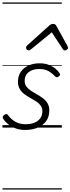

<svg xmlns="http://www.w3.org/2000/svg" viewBox="-20 -1030 569 1550"><path d="M185 19Q138 19 102.5 5Q67 -9 42.5 -30Q18 -51 6 -71Q1 -79 2.5 -87Q4 -95 14 -102Q23 -109 30.5 -109.5Q38 -110 45 -101Q67 -69 102.5 -48Q138 -27 187 -27Q225 -27 255.5 -38.5Q286 -50 304 -73.5Q322 -97 322 -132Q322 -159 308 -178Q294 -197 271.5 -211.5Q249 -226 223.5 -240Q198 -254 175.5 -271Q153 -288 139 -312Q125 -336 125 -371Q125 -416 147 -449Q169 -482 209 -500.5Q249 -519 300 -519Q342 -519 374.5 -506Q407 -493 428.5 -475Q450 -457 460 -440Q466 -431 465 -425.5Q464 -420 453 -412Q445 -406 438 -406.5Q431 -407 424 -414Q398 -442 368.5 -457.5Q339 -473 296 -473Q244 -473 211.5 -448Q179 -423 179 -377Q179 -350 193.5 -331Q208 -312 230.5 -297Q253 -282 278.5 -268Q304 -254 326.5 -237Q349 -220 363.5 -196.5Q378 -173 378 -139Q378 -86 351.5 -51Q325 -16 281 1.5Q237 19 185 19ZM212 -623Q203 -623 196.5 -630Q190 -637 190 -645Q190 -650 192 -654Q194 -658 198 -662L379 -825Q387 -832 394.5 -834.5Q402 -837 410 -837Q417 -837 423 -834Q429 -831 434 -823L524 -660Q526 -655 527.5 -651Q529 -647 529 -644Q529 -635 520 -629Q511 -623 504 -623Q498 -623 494 -626Q490 -629 487 -634L398 -769L233 -634Q226 -629 221.5 -626Q217 -623 212 -623ZM0 490H479V500H0ZM0 -20H479V0H0ZM0 -505H479V-500H0ZM0 -1010H479V-1000H0Z"/></svg>

Font: Playwrite AU TAS Guides
Style: Regular
Weight: 400
Designer: Veronika Burian, José Scaglione
Foundry: TypeTogether
Version: Version 1.003